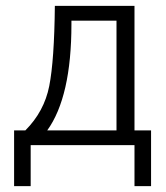

<svg xmlns="http://www.w3.org/2000/svg" viewBox="-20 -492 562 651"><path d="M27.8 -49.8H65.9Q129.9 -113.8 147 -200.4Q164.1 -287.1 166 -472.2H436V-49.8H492.2V139.2H436V0H84V139.2H27.8ZM140.1 -49.8H375V-421.9H222.2V-410.2Q222.2 -163.6 140.1 -49.8Z"/></svg>

Font: CMU Bright
Style: Roman
Weight: 500
Version: Version 0.7.0